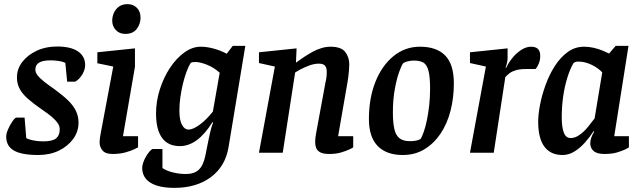

<svg xmlns="http://www.w3.org/2000/svg" viewBox="-20 -739 3106 929"><path d="M165 11Q85 11 47.5 -10.5Q10 -32 10 -78Q10 -93 19.5 -114.5Q29 -136 41 -153Q53 -170 60 -170H99L107 -71Q116 -65 139 -60Q162 -55 188 -55Q234 -55 251.5 -69.5Q269 -84 269 -113Q269 -129 259.5 -143Q250 -157 231.5 -173Q213 -189 183 -209Q141 -238 114.5 -261.5Q88 -285 75 -309.5Q62 -334 62 -364Q62 -406 88 -439.5Q114 -473 157.5 -493.5Q201 -514 256 -514Q322 -514 357 -490.5Q392 -467 392 -424Q392 -402 378 -378.5Q364 -355 344 -344H305L296 -435Q284 -441 264 -444Q244 -447 226 -447Q187 -447 169 -436Q151 -425 151 -402Q151 -389 161.5 -375Q172 -361 193.5 -344Q215 -327 248 -304Q286 -276 310.5 -252Q335 -228 347.5 -202Q360 -176 360 -146Q360 -102 334 -66.5Q308 -31 264.5 -10Q221 11 165 11Z M524 6Q490 6 476 -11Q462 -28 462 -50Q462 -61 464 -75Q466 -89 468 -98L528 -417L451 -433V-486L633 -505V-416L575 -80H648V-26Q645 -24 629 -16.5Q613 -9 586.5 -1.5Q560 6 524 6ZM586 -575Q558 -575 540.5 -593.5Q523 -612 523 -639Q523 -658 531 -676.5Q539 -695 555.5 -707Q572 -719 597 -719Q624 -719 642 -701.5Q660 -684 660 -653Q660 -624 642 -599.5Q624 -575 586 -575Z M824 170Q748 170 708 145Q668 120 668 73Q668 62 673 47.5Q678 33 686 19Q694 5 703 -5.5Q712 -16 718 -18H766V74Q784 87 816 95Q848 103 879 103Q919 103 941 83Q963 63 973 17Q982 -28 988.5 -60Q995 -92 1000.5 -113Q1006 -134 1011 -145L1008 -148Q972 -90 932.5 -61Q893 -32 850 -32Q793 -32 764 -72Q735 -112 735 -190Q735 -249 753.5 -307Q772 -365 803 -411.5Q834 -458 872.5 -485.5Q911 -513 951 -513Q980 -513 1013.5 -504Q1047 -495 1077 -479L1106 -517H1167L1086 -28Q1071 65 1001 117.5Q931 170 824 170ZM892 -112Q914 -112 946 -135.5Q978 -159 1010 -199L1043 -387Q1014 -413 981 -426Q948 -439 925 -439Q914 -439 909.5 -438Q905 -437 901 -432Q891 -415 881.5 -389Q872 -363 864.5 -331.5Q857 -300 852.5 -267.5Q848 -235 848 -204Q848 -158 860.5 -135Q873 -112 892 -112Z M1573 6Q1544 6 1529.5 -2Q1515 -10 1510 -22.5Q1505 -35 1505 -50Q1505 -63 1506.5 -75.5Q1508 -88 1510 -97L1555 -341Q1558 -352 1559.5 -365Q1561 -378 1561 -393Q1561 -410 1553 -420.5Q1545 -431 1523 -431Q1500 -431 1476 -422Q1452 -413 1433.5 -403Q1415 -393 1408 -388L1348 0H1233L1310 -417L1233 -434V-486L1415 -505L1412 -437H1414Q1431 -450 1451.5 -463.5Q1472 -477 1493 -488.5Q1514 -500 1536 -506.5Q1558 -513 1579 -513Q1631 -513 1650.5 -487.5Q1670 -462 1670 -427Q1670 -415 1668.5 -398Q1667 -381 1665 -365Q1663 -349 1661 -339L1616 -80H1689V-26Q1687 -24 1671.5 -16.5Q1656 -9 1631 -1.5Q1606 6 1573 6Z M1929 11Q1850 11 1807.5 -32.5Q1765 -76 1765 -163Q1765 -264 1796.5 -343Q1828 -422 1884 -467.5Q1940 -513 2012 -513Q2093 -513 2134.5 -470Q2176 -427 2176 -336Q2176 -266 2160 -203.5Q2144 -141 2112 -93Q2080 -45 2034 -17Q1988 11 1929 11ZM1963 -56Q1980 -56 1993.5 -58.5Q2007 -61 2016 -68Q2023 -80 2031 -103Q2039 -126 2045.5 -157.5Q2052 -189 2056.5 -227.5Q2061 -266 2061 -310Q2061 -368 2053 -397.5Q2045 -427 2028 -436.5Q2011 -446 1982 -446Q1968 -446 1952 -442Q1936 -438 1930 -432Q1924 -425 1912 -392.5Q1900 -360 1890.5 -309Q1881 -258 1881 -195Q1881 -146 1888 -115Q1895 -84 1913 -70Q1931 -56 1963 -56Z M2254 0 2331 -417 2254 -434V-486L2436 -505V-457Q2436 -447 2433 -434Q2430 -421 2426 -412H2430Q2439 -433 2457.5 -456.5Q2476 -480 2500.5 -496.5Q2525 -513 2550 -513Q2572 -513 2583 -502Q2594 -491 2594 -468Q2594 -449 2587 -431.5Q2580 -414 2571 -405H2527Q2496 -405 2477 -399.5Q2458 -394 2446 -385Q2434 -376 2425 -366L2369 0Z M2702 11Q2644 11 2614 -29.5Q2584 -70 2584 -150Q2584 -185 2593 -232Q2602 -279 2620 -328.5Q2638 -378 2664.5 -419.5Q2691 -461 2726.5 -487Q2762 -513 2806 -513Q2830 -513 2853.5 -507.5Q2877 -502 2896 -494Q2915 -486 2927 -480L2959 -517H3021L2952 -80H3023V-26Q3021 -24 3006 -16.5Q2991 -9 2966 -1.5Q2941 6 2905 6Q2868 6 2852 -8.5Q2836 -23 2836 -45Q2836 -59 2841 -73Q2846 -87 2855 -102L2852 -104Q2834 -76 2810.5 -49.5Q2787 -23 2759.5 -6Q2732 11 2702 11ZM2741 -71Q2763 -71 2784.5 -86.5Q2806 -102 2824.5 -124.5Q2843 -147 2857 -166L2894 -389Q2873 -411 2841.5 -426Q2810 -441 2779 -441Q2769 -441 2764 -439Q2759 -437 2755 -434Q2738 -405 2725 -363Q2712 -321 2705 -272.5Q2698 -224 2698 -171Q2698 -124 2708 -97.5Q2718 -71 2741 -71Z"/></svg>

Font: Faustina SemiBold
Style: Italic
Weight: 600
Italic angle: -8°
Designer: Alfonso Garcia
Foundry: http://www.omnibus-type.com
Version: Version 1.200